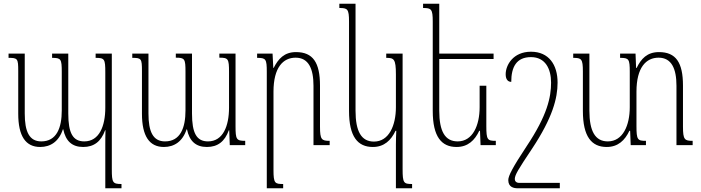

<svg xmlns="http://www.w3.org/2000/svg" viewBox="-20 -780 3769 1032"><path d="M494 -492V-469C542 -469 546 -463 546 -391V-201C546 -103 514 -20 433 -20C372 -20 347 -64 347 -170V-492H260V-469C308 -469 312 -463 312 -393V-186C312 -94 285 -20 202 -20C137 -20 113 -73 113 -170V-492H26V-469C75 -469 78 -465 78 -398V-169C78 -48 118 10 196 10C252 10 297 -20 318 -85H320C333 -22 367 10 427 10C485 10 523 -19 545 -80H547C546 -53 546 -26 546 1V232H633V209C586 209 581 202 581 130V-492Z M1159 -492V-470C1207 -470 1211 -464 1211 -393V-201C1211 -103 1179 -20 1098 -20C1037 -20 1012 -64 1012 -170V-492H925V-470C973 -470 977 -464 977 -394V-186C977 -94 950 -20 867 -20C802 -20 778 -73 778 -170V-492H691V-469C740 -469 743 -465 743 -398V-169C743 -48 783 10 861 10C917 10 962 -20 983 -85H985C998 -22 1032 10 1092 10C1150 10 1188 -19 1210 -80H1212L1215 0H1298V-23C1251 -23 1246 -30 1246 -102V-492Z M1752 -23C1709 -23 1700 -29 1700 -99V-320C1700 -444 1662 -500 1571 -500C1508 -500 1476 -464 1451 -415H1449L1445 -492H1362V-469C1409 -469 1414 -463 1414 -394V232H1502V209C1458 209 1450 206 1450 134V-287C1450 -418 1502 -470 1569 -470C1639 -470 1665 -410 1665 -319V0H1752Z M2108 232H2195V209C2150 209 2144 204 2144 129V-492H2056V-469C2097 -469 2108 -464 2108 -380V-204C2108 -106 2071 -19 1990 -19C1922 -19 1891 -74 1891 -185V-760H1804V-737C1848 -737 1856 -732 1856 -664V-184C1856 -45 1903 10 1984 10C2045 10 2082 -26 2106 -77H2110C2109 -55 2108 -26 2108 -4Z M2594 -319H2558V-204C2558 -106 2521 -20 2440 -20C2372 -20 2341 -74 2341 -185V-463H2633V-492H2341V-760H2254V-737C2298 -737 2306 -732 2306 -664V-184C2306 -45 2353 10 2434 10C2495 10 2532 -26 2556 -77H2560L2563 0H2645V-23C2600 -23 2594 -28 2594 -103Z M2834 -502C2738 -502 2698 -430 2698 -381C2698 -352 2711 -340 2728 -340C2728 -420 2756 -473 2834 -473C2912 -473 2942 -409 2942 -336C2942 -259 2923 -162 2810 7C2736 119 2712 165 2712 188C2712 227 2743 232 2763 232H2989V203H2771C2754 203 2747 193 2747 182C2748 159 2764 133 2840 19C2950 -147 2977 -252 2977 -336C2977 -432 2930 -502 2834 -502Z M3651 -99V-320C3651 -444 3613 -500 3522 -500C3458 -500 3426 -464 3402 -415H3399L3396 -492H3313V-469C3360 -469 3365 -463 3365 -394V-204C3365 -106 3328 -20 3247 -20C3179 -20 3148 -75 3148 -185V-492H3061V-469C3105 -469 3113 -464 3113 -396V-184C3113 -45 3160 10 3241 10C3302 10 3339 -26 3363 -77H3367L3370 0H3452V-23C3407 -23 3401 -28 3401 -103V-287C3401 -418 3453 -470 3520 -470C3590 -470 3616 -410 3616 -319V0H3703V-23C3660 -23 3651 -29 3651 -99Z"/></svg>

Font: Noto Serif Armenian ExtraCondensed ExtraLight
Style: Regular
Weight: 200
Width: 2
Designer: Monotype Design Team
Foundry: Monotype Imaging Inc.
Version: Version 2.008